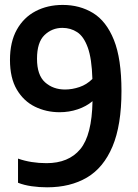

<svg xmlns="http://www.w3.org/2000/svg" viewBox="-20 -770 574 799"><path d="M241 -749.5Q312 -749.5 367.2 -715.8Q422.5 -682 454 -603.8Q485.5 -525.5 485.5 -391.5Q485.5 -249 448.2 -160.5Q411 -72 341.8 -31.2Q272.5 9.5 176 9.5Q143.5 9.5 111.8 5Q80 0.5 55 -9.5V-110Q109 -91 173.5 -91Q265.5 -91 314 -149.2Q362.5 -207.5 365 -349Q339 -327 303.2 -315Q267.5 -303 228 -303Q172.5 -303 125.5 -326Q78.5 -349 50 -397.2Q21.5 -445.5 21.5 -520.5Q21.5 -595.5 50 -646.5Q78.5 -697.5 128.2 -723.5Q178 -749.5 241 -749.5ZM250.5 -397.5Q280.5 -397.5 310.8 -407.8Q341 -418 364.5 -441.5Q362 -526.5 345.2 -572.5Q328.5 -618.5 301.2 -636.2Q274 -654 239.5 -654Q196.5 -654 165.2 -624Q134 -594 134 -525.5Q134 -457.5 167.5 -427.5Q201 -397.5 250.5 -397.5Z"/></svg>

Font: Encode Sans Cnd SmBold
Style: Regular
Weight: 600
Width: 3
Designer: Multiple Designers
Foundry: Impallari Type
Version: Version 3.002; ttfautohint (v1.8.3) -l 8 -r 50 -G 200 -x 14 